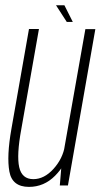

<svg xmlns="http://www.w3.org/2000/svg" viewBox="-20 -707 384 732"><path d="M208 0H239L343.5 -596H305.5L215 -84ZM128.5 -596.5H90.5L23.5 -215.5Q5 -111 15.8 -52.8Q26.5 5.5 90.5 5.5Q148 5.5 190.2 -37.2Q232.5 -80 242 -131.5L227.5 -152Q219.5 -102.5 184 -63.2Q148.5 -24 107 -24Q63.5 -24 53.2 -69.8Q43 -115.5 61 -213.5ZM234.5 -623.5H257.5L225.5 -687H193.5Z"/></svg>

Font: Anybody Condensed ExtraLight
Style: Italic
Weight: 250
Width: 3
Italic angle: -10°
Version: Version 1.113;gftools[0.9.25]